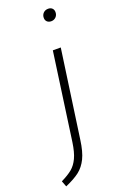

<svg xmlns="http://www.w3.org/2000/svg" viewBox="-229 -795 672 1047"><g transform="rotate(-20 107.5 -272.0)"><path d="M-51 166Q-10 146 13.5 126.5Q37 107 52.5 74Q68 41 76 -15L147 -522H193L121 -13Q112 54 93 92.5Q74 131 44.5 154Q15 177 -38 200ZM161 -705Q161 -722 172 -733Q183 -744 200 -744Q215 -744 223.5 -735.5Q232 -727 232 -713Q232 -696 221 -685Q210 -674 194 -674Q179 -674 170 -682.5Q161 -691 161 -705Z"/></g></svg>

Font: Fira Sans ExtraLight
Style: Italic
Weight: 275
Italic angle: -8°
Designer: Carrois Corporate & Edenspiekermann AG
Foundry: Carrois Corporate GbR & Edenspiekermann AG
Version: Version 4.203